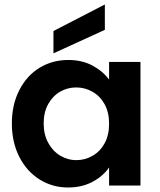

<svg xmlns="http://www.w3.org/2000/svg" viewBox="-20 -832 718 861"><path d="M33.2 -278.8Q33.2 -362.8 66.7 -428Q100.1 -493.2 157.5 -528.1Q214.8 -563 286.1 -563Q348.1 -563 394.5 -538.1Q440.9 -513.2 469.2 -475.1V-554.2H609.9V0H469.2V-81.1Q442.4 -42 394.8 -16.6Q347.2 8.8 285.2 8.8Q215.3 8.8 157.7 -27.1Q100.1 -63 66.7 -128.4Q33.2 -193.8 33.2 -278.8ZM175.8 -278.8Q175.8 -229 196.3 -191.4Q216.8 -153.8 250.5 -133.8Q284.2 -113.8 321.8 -113.8Q360.8 -113.8 395 -133.3Q429.2 -152.8 449.2 -189.5Q469.2 -226.1 469.2 -276.9Q469.2 -328.1 449.2 -364.5Q429.2 -400.9 395 -420.4Q360.8 -439.9 321.8 -439.9Q282.7 -439.9 249.8 -420.9Q216.8 -401.9 196.3 -365.5Q175.8 -329.1 175.8 -278.8ZM219.7 -592.8V-692.9L450.2 -812V-698.2Z"/></svg>

Font: Poppins SemiBold
Style: Regular
Weight: 600
Designer: Ninad Kale (Devanagari), Jonny Pinhorn (Latin)
Foundry: Indian Type Foundry
Version: 4.004